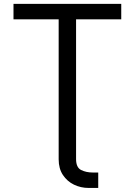

<svg xmlns="http://www.w3.org/2000/svg" viewBox="-20 -747 682 972"><path d="M477.3 204.5H429Q389.2 204.5 354.6 187.9Q320 171.2 298.5 138.8Q277 106.5 277 59.7V-649.1H48.3V-727.3H593.8V-649.1H365.1V58.2Q365.1 100.9 390.6 113.6Q416.2 126.4 450.3 126.4H477.3Z"/></svg>

Font: Linik Sans
Style: Regular
Weight: 400
Designer: Rasmus Andersson (font), Marc Monis (original base), Kil Hyung-jin (Pretendard portions), Cristiano Sobral (main changes
Foundry: rsms
Version: Version 3.018;May 31, 2022;FontCreator 14.0.0.2814 64-bit; t